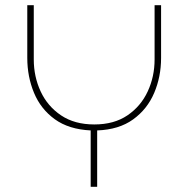

<svg xmlns="http://www.w3.org/2000/svg" viewBox="-20 -719 725 739"><path d="M329 0V-217Q245 -221 191 -260Q137 -299 111 -361.5Q85 -424 85 -496V-699H110V-490Q110 -424 136.5 -367Q163 -310 215 -275Q267 -240 343 -240Q419 -240 470.5 -275Q522 -310 548.5 -367Q575 -424 575 -490V-699H600V-496Q600 -424 573.5 -361.5Q547 -299 492.5 -259.5Q438 -220 354 -217V0Z"/></svg>

Font: MuseoModerno Thin Thin
Style: Regular
Weight: 250
Version: Version 1.003